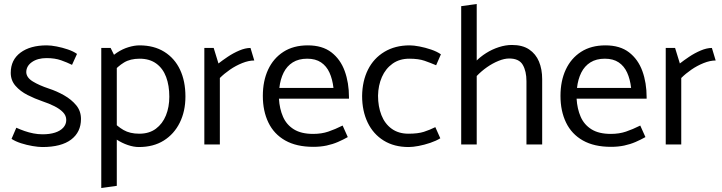

<svg xmlns="http://www.w3.org/2000/svg" viewBox="-20 -726 3627 965"><path d="M38 -28Q58 -15 86 -6Q114 3 143.5 8Q173 13 193 13Q288 13 337.5 -24.5Q387 -62 387 -128Q387 -168 363 -197Q339 -226 302 -247Q265 -268 225 -281Q177 -297 145 -316.5Q113 -336 112 -363Q112 -394 140.5 -414Q169 -434 214 -434Q256 -434 287 -423Q318 -412 342 -400L367 -455Q349 -468 321 -477.5Q293 -487 264.5 -492.5Q236 -498 215 -498Q132 -498 83 -461.5Q34 -425 34 -360Q34 -322 58 -294.5Q82 -267 118.5 -248.5Q155 -230 193 -217Q226 -206 253 -192.5Q280 -179 296.5 -162Q313 -145 313 -123Q313 -101 298 -84.5Q283 -68 256.5 -59.5Q230 -51 194 -51Q171 -51 148 -55.5Q125 -60 103.5 -67.5Q82 -75 62 -84Z M567 208V-422L536 -485H489V219ZM543 -359Q572 -393 603.5 -412Q635 -431 682 -431Q732 -431 765.5 -406.5Q799 -382 815 -339Q831 -296 831 -240Q831 -188 814 -146Q797 -104 763.5 -79Q730 -54 680 -54Q633 -54 601 -72.5Q569 -91 541 -122L517 -68Q538 -43 565.5 -25Q593 -7 622.5 3Q652 13 678 13Q751 13 803 -19.5Q855 -52 883.5 -109.5Q912 -167 912 -241Q912 -318 885 -375.5Q858 -433 806 -465.5Q754 -498 681 -498Q656 -498 626 -489Q596 -480 568 -461.5Q540 -443 519 -416Z M1085 0V-334Q1107 -356 1136 -376Q1165 -396 1197.5 -409Q1230 -422 1258 -422L1239 -485Q1213 -485 1182.5 -472Q1152 -459 1124.5 -440.5Q1097 -422 1078 -407L1054 -485H1007V0Z M1734 -230V-237Q1734 -310 1712.5 -369Q1691 -428 1645.5 -463Q1600 -498 1527 -498Q1455 -498 1404.5 -465.5Q1354 -433 1327.5 -376Q1301 -319 1301 -244Q1301 -168 1329 -110Q1357 -52 1413.5 -20Q1470 12 1555 12Q1591 12 1621.5 5.5Q1652 -1 1678.5 -12.5Q1705 -24 1728 -37L1702 -95Q1664 -76 1630 -64.5Q1596 -53 1554 -53Q1494 -53 1457 -76Q1420 -99 1402.5 -139Q1385 -179 1382 -230ZM1384 -284Q1389 -328 1405.5 -361Q1422 -394 1451.5 -412.5Q1481 -431 1524 -431Q1566 -431 1593.5 -412.5Q1621 -394 1636 -361Q1651 -328 1656 -284Z M2168 -87Q2140 -73 2110.5 -63.5Q2081 -54 2033 -54Q1983 -54 1948.5 -79Q1914 -104 1897 -147.5Q1880 -191 1880 -245Q1881 -297 1899.5 -339Q1918 -381 1953 -406Q1988 -431 2037 -431Q2084 -431 2114 -420.5Q2144 -410 2172 -398L2196 -453Q2176 -467 2146.5 -477Q2117 -487 2088 -492.5Q2059 -498 2039 -498Q1966 -498 1912 -465.5Q1858 -433 1829.5 -376Q1801 -319 1800 -244Q1800 -168 1828 -110Q1856 -52 1908.5 -19.5Q1961 13 2034 13Q2055 13 2084 7.5Q2113 2 2142.5 -8Q2172 -18 2193 -31Z M2376 -344Q2400 -369 2428 -388.5Q2456 -408 2485.5 -420Q2515 -432 2539 -432Q2589 -432 2607.5 -400Q2626 -368 2626 -318V0H2705V-328Q2705 -378 2689 -416.5Q2673 -455 2639.5 -477.5Q2606 -500 2553 -500Q2521 -500 2487 -489Q2453 -478 2423 -459Q2393 -440 2370 -416ZM2376 0V-706L2298 -695V0Z M3230 -230V-237Q3230 -310 3208.5 -369Q3187 -428 3141.5 -463Q3096 -498 3023 -498Q2951 -498 2900.5 -465.5Q2850 -433 2823.5 -376Q2797 -319 2797 -244Q2797 -168 2825 -110Q2853 -52 2909.5 -20Q2966 12 3051 12Q3087 12 3117.5 5.5Q3148 -1 3174.5 -12.5Q3201 -24 3224 -37L3198 -95Q3160 -76 3126 -64.5Q3092 -53 3050 -53Q2990 -53 2953 -76Q2916 -99 2898.5 -139Q2881 -179 2878 -230ZM2880 -284Q2885 -328 2901.5 -361Q2918 -394 2947.5 -412.5Q2977 -431 3020 -431Q3062 -431 3089.5 -412.5Q3117 -394 3132 -361Q3147 -328 3152 -284Z M3404 0V-334Q3426 -356 3455 -376Q3484 -396 3516.5 -409Q3549 -422 3577 -422L3558 -485Q3532 -485 3501.5 -472Q3471 -459 3443.5 -440.5Q3416 -422 3397 -407L3373 -485H3326V0Z"/></svg>

Font: Catamaran Thin
Style: Regular
Weight: 400
Version: Version 2.000